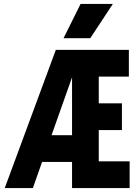

<svg xmlns="http://www.w3.org/2000/svg" viewBox="-20 -950 690 970"><path d="M4 0 262 -698H393L146 0ZM154 -132V-267H379V-132ZM344 0V-698H631V-563H479V-428H596V-293H479V-135H635V0ZM301 -757 387 -930H550L436 -757Z"/></svg>

Font: Azeret Mono Thin
Style: Bold
Weight: 700
Version: Version 1.002